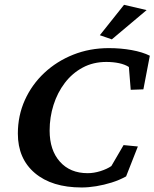

<svg xmlns="http://www.w3.org/2000/svg" viewBox="-20 -786 655 814"><path d="M326.2 8.8Q200.2 8.8 127.9 -52.2Q55.7 -113.3 55.7 -219.7Q55.7 -295.9 85.4 -361.8Q115.2 -427.7 168 -477.1Q220.7 -526.4 290.5 -554.2Q360.4 -582 441.4 -582Q492.2 -582 538.1 -573.7Q584 -565.4 615.2 -549.8L587.9 -407.2L534.2 -405.3L526.4 -502Q509.8 -512.7 484.9 -518.1Q460 -523.4 430.7 -523.4Q375 -523.4 330.6 -499.5Q286.1 -475.6 254.9 -434.6Q223.6 -393.6 207 -341.3Q190.4 -289.1 190.4 -232.4Q190.4 -149.4 233.9 -100.6Q277.3 -51.8 351.6 -51.8Q377.9 -51.8 405.8 -60.5Q433.6 -69.3 452.1 -82L503.9 -170.9L564.5 -165L514.6 -38.1Q486.3 -22.5 453.6 -12.2Q420.9 -2 388.2 3.4Q355.5 8.8 326.2 8.8ZM454.1 -619.1 403.3 -636.7 505.9 -765.6 601.6 -743.2Z"/></svg>

Font: Crimson Pro SemiBold
Style: Italic
Weight: 600
Italic angle: -12°
Designer: Jacques Le Bailly
Foundry: Baron von Fonthausen
Version: Version 1.003